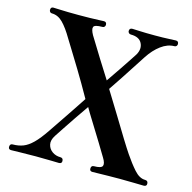

<svg xmlns="http://www.w3.org/2000/svg" viewBox="-106 -832 939 938"><g transform="rotate(15 363.5 -363.0)"><path d="M31 0Q17 0 17 -13Q17 -29 31 -29Q60 -29 83.5 -38Q107 -47 131.5 -71Q156 -95 187 -141Q195 -153 211 -176.5Q227 -200 246.5 -229Q266 -258 285 -286.5Q304 -315 317 -335Q276 -408 241 -465.5Q206 -523 184 -558.5Q162 -594 159 -599Q131 -647 106 -672Q81 -697 50 -697Q44 -697 40.5 -701.5Q37 -706 37 -711Q37 -726 50 -726Q57 -726 77.5 -725Q98 -724 125 -723.5Q152 -723 178 -723Q207 -723 234.5 -723.5Q262 -724 281.5 -725Q301 -726 306 -726Q320 -726 320 -711Q320 -706 316.5 -701.5Q313 -697 306 -697Q267 -697 262 -685Q257 -673 272 -646Q275 -642 292 -613.5Q309 -585 336 -542Q363 -499 394 -450Q420 -487 443.5 -522.5Q467 -558 483.5 -582.5Q500 -607 502 -611Q520 -643 506 -670Q492 -697 450 -697Q443 -697 439 -701.5Q435 -706 435 -711Q435 -726 450 -726Q459 -726 487.5 -724.5Q516 -723 564 -723Q608 -723 634 -724.5Q660 -726 670 -726Q684 -726 684 -711Q684 -706 680.5 -701.5Q677 -697 670 -697Q636 -697 603 -672.5Q570 -648 544 -608Q531 -589 498.5 -538Q466 -487 416 -413Q453 -354 487 -297.5Q521 -241 548.5 -196.5Q576 -152 591 -130Q618 -90 645 -59.5Q672 -29 701 -29Q716 -29 716 -13Q716 0 701 0Q691 0 655 -1Q619 -2 581 -2Q552 -2 521.5 -1.5Q491 -1 469 -0.5Q447 0 442 0Q428 0 428 -13Q428 -29 442 -29Q479 -29 484.5 -42Q490 -55 474 -81Q457 -110 434.5 -146.5Q412 -183 391 -217Q370 -251 355.5 -274.5Q341 -298 340 -301Q316 -267 292.5 -232Q269 -197 250 -168.5Q231 -140 220 -123Q203 -97 208 -75.5Q213 -54 231 -41.5Q249 -29 272 -29Q287 -29 287 -13Q287 0 272 0Q263 0 232.5 -1Q202 -2 155 -2Q111 -2 76 -1Q41 0 31 0Z"/></g></svg>

Font: Zen Antique
Style: Regular
Weight: 400
Designer: Yoshimichi Ohira
Foundry: Positype
Version: Version 1.001